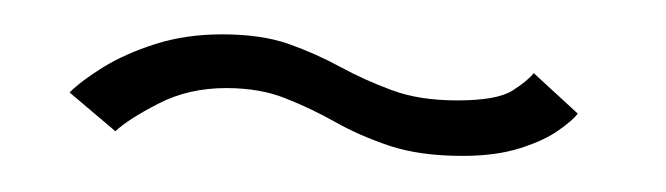

<svg xmlns="http://www.w3.org/2000/svg" viewBox="-20 -400 378 109"><path d="M242.5 -311.5Q261.5 -311.5 275 -315.8Q288.5 -320 296.8 -325.8Q305 -331.5 308 -335.5L283 -358.5Q279.5 -354 270.8 -348.5Q262 -343 239.5 -343Q218 -343 202.5 -348.8Q187 -354.5 173.2 -362Q159.5 -369.5 144 -375Q128.5 -380.5 106 -380.5Q85.5 -380.5 68.2 -375Q51 -369.5 38.5 -361.8Q26 -354 19.5 -347.5L45.5 -325.5Q53 -332.5 70 -341.2Q87 -350 108.5 -350Q127.5 -350 142 -344.2Q156.5 -338.5 170.2 -330.8Q184 -323 201.2 -317.2Q218.5 -311.5 242.5 -311.5Z"/></svg>

Font: Anybody UltraCondensed Thin ExtraLight
Style: Regular
Weight: 250
Version: Version 1.111